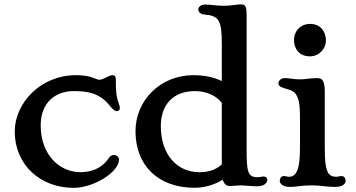

<svg xmlns="http://www.w3.org/2000/svg" viewBox="-20 -865 1663 896"><path d="M48.8 -251.5C48.8 -96.2 167.5 11.7 324.2 11.7C415 11.7 535.6 -60.5 535.6 -121.6C535.6 -129.9 524.9 -143.1 509.8 -141.6C499 -140.6 493.7 -136.2 483.4 -121.6C452.1 -77.1 402.3 -61.5 355.5 -61.5C256.8 -61.5 169.9 -143.6 169.9 -280.3C169.9 -389.2 241.7 -439.9 323.2 -439.9C385.7 -439.9 442.9 -432.6 490.2 -374C507.3 -352.5 517.6 -346.2 524.9 -346.2C533.2 -346.2 539.1 -351.1 539.1 -360.8C539.1 -366.2 537.6 -373.5 534.2 -382.8C521.5 -418 520.5 -443.4 520.5 -495.1C520.5 -509.8 515.1 -514.2 504.4 -514.2C490.2 -514.2 461.4 -492.7 443.4 -492.7C427.2 -492.7 408.7 -514.2 335 -514.2C168.9 -514.2 48.8 -383.8 48.8 -251.5Z M612.3 -252.4C612.3 -94.2 716.8 11.2 887.7 11.2C936.5 11.2 982.4 -3.4 1019.5 -26.4C1025.9 -5.9 1036.6 2.9 1050.3 2.9C1072.8 2.9 1088.9 0 1104 0C1118.7 0 1158.7 4.4 1179.2 4.4C1217.3 4.4 1227.5 -14.6 1227.5 -26.9C1227.5 -34.7 1219.7 -41.5 1209.5 -41.5C1204.6 -41.5 1192.9 -38.1 1181.6 -38.1C1135.3 -38.1 1130.9 -64 1130.9 -172.9V-781.2C1130.9 -839.4 1127 -844.7 1100.1 -844.7C1092.3 -844.7 1085.4 -842.8 1078.6 -842.3L1069.3 -841.3C1056.6 -839.8 1041 -837.9 1024.9 -837.9C987.8 -837.9 965.3 -843.8 936 -843.8C915 -843.8 905.3 -830.1 905.3 -821.3C905.3 -807.1 918.5 -798.3 933.1 -797.4C1002.4 -791.5 1015.1 -770.5 1015.1 -659.2V-486.8C979.5 -503.9 935.5 -514.2 882.8 -514.2C728.5 -514.2 612.3 -397 612.3 -252.4ZM730.5 -276.9C730.5 -376.5 788.1 -439.9 890.1 -439.9C934.6 -439.9 984.9 -424.3 1015.1 -384.8V-98.1C984.4 -68.8 946.3 -61.5 910.2 -61.5C807.1 -61.5 730.5 -142.1 730.5 -276.9Z M1426.3 -602.1C1471.2 -602.1 1501 -640.1 1501 -675.8C1501 -715.8 1477.1 -753.4 1427.2 -753.4C1382.8 -753.4 1352.1 -720.7 1352.1 -677.2C1352.1 -641.1 1373.5 -602.1 1426.3 -602.1ZM1285.6 -22.5C1285.6 -11.2 1293.5 7.3 1335 7.3C1362.8 7.3 1384.8 0 1436.5 0C1473.6 0 1507.3 7.3 1541.5 7.3C1583.5 7.3 1592.8 -9.3 1592.8 -22.5C1592.8 -32.7 1585.9 -43.5 1574.2 -43.5C1564.9 -43.5 1557.1 -40 1550.3 -40C1511.7 -40 1495.6 -59.6 1495.6 -174.3V-438C1495.6 -496.1 1480 -500.5 1456.5 -500.5C1429.2 -500.5 1405.8 -494.6 1382.8 -494.6C1347.7 -494.6 1329.6 -500.5 1311 -500.5C1285.6 -500.5 1279.3 -483.9 1279.3 -475.1C1279.3 -449.2 1338.9 -454.6 1358.4 -428.7C1372.1 -409.7 1379.9 -386.7 1379.9 -317.9V-174.3C1379.9 -76.2 1364.3 -40 1328.1 -40C1321.3 -40 1312.5 -43.5 1304.2 -43.5C1293.5 -43.5 1285.6 -32.7 1285.6 -22.5Z"/></svg>

Font: Stoke
Style: Regular
Weight: 400
Designer: Nicole Fally
Foundry: Nicole Fally
Version: Version 1.002